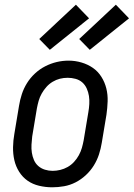

<svg xmlns="http://www.w3.org/2000/svg" viewBox="-20 -789 569 817"><path d="M202 8Q174 8 146.5 1.5Q119 -5 97.5 -20Q76 -35 61.5 -58Q47 -81 41 -107.5Q35 -134 35.5 -162.5Q36 -191 41 -219L61 -339Q65 -364 73 -388.5Q81 -413 95 -435.5Q109 -458 129 -476.5Q149 -495 172.5 -507Q196 -519 221 -525Q246 -531 272 -531Q300 -531 327 -523Q354 -515 375.5 -500Q397 -485 411.5 -462Q426 -439 432.5 -412.5Q439 -386 438 -357.5Q437 -329 433 -301L413 -181Q409 -156 401 -131.5Q393 -107 379 -84.5Q365 -62 345 -43.5Q325 -25 301.5 -13Q278 -1 252.5 3.5Q227 8 202 8ZM204 -62Q220 -62 236.5 -66Q253 -70 268 -78.5Q283 -87 295 -100Q307 -113 315.5 -128.5Q324 -144 328.5 -160Q333 -176 336 -192L356 -312Q359 -329 360 -346.5Q361 -364 358.5 -380.5Q356 -397 349 -412.5Q342 -428 330 -438.5Q318 -449 301.5 -453.5Q285 -458 268 -458Q251 -458 235 -454Q219 -450 204 -441Q189 -432 177.5 -419Q166 -406 157.5 -391Q149 -376 144.5 -360Q140 -344 137 -328L117 -208Q115 -191 114 -173.5Q113 -156 115.5 -139.5Q118 -123 124.5 -108Q131 -93 143 -82.5Q155 -72 171 -67Q187 -62 204 -62ZM362 -577 317 -623 473 -769 529 -711ZM192 -577 147 -623 303 -769 359 -711Z"/></svg>

Font: Iosevka Gothic
Style: Italic
Weight: 400
Italic angle: -9°
Monospace: yes
Designer: Belleve Invis
Foundry: Belleve Invis
Version: Version 15.5.1; ttfautohint (v1.8.4)